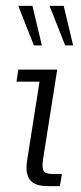

<svg xmlns="http://www.w3.org/2000/svg" viewBox="-20 -631 273 651"><path d="M141 0Q97 0 81 -22Q65 -44 72 -87L114 -354H36L42 -395H174L126 -91Q122 -65 127 -53Q132 -41 159 -41H190L183 0ZM201 -477 148 -611H196L228 -477ZM95 -477 42 -611H90L122 -477Z"/></svg>

Font: Rokkitt SemiBold Light
Style: Italic
Weight: 300
Italic angle: -9°
Version: Version 3.103